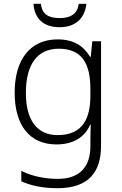

<svg xmlns="http://www.w3.org/2000/svg" viewBox="-20 -749 639 1009"><path d="M434 -729H394C387 -677 353 -654 294 -654C233 -654 201 -675 195 -729H156C161 -652 208 -606 293 -606C377 -606 426 -653 434 -729ZM283 -542C137 -542 57 -434 57 -262C57 -87 139 10 276 10C362 10 424 -25 454 -94H457C456 -69 455 -39 455 -11V20C455 125 401 191 284 191C208 191 142 174 92 149V204C142 226 202 240 282 240C444 240 511 157 511 17V-532H465L457 -451H453C419 -508 366 -542 283 -542ZM289 -493C410 -493 455 -416 455 -281V-246C455 -127 415 -39 283 -39C175 -39 116 -117 116 -261C116 -408 174 -493 289 -493Z"/></svg>

Font: Noto Sans Bengali Light
Style: Regular
Weight: 300
Designer: Jelle Bosma - Monotype Design Team
Foundry: Monotype Imaging Inc.
Version: Version 2.003